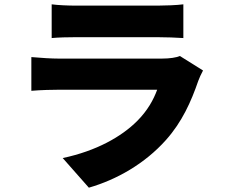

<svg xmlns="http://www.w3.org/2000/svg" viewBox="-20 -800 1040 888"><path d="M812 -541C796 -534 766 -529 728 -529H252C218 -529 171 -532 125 -536V-380C170 -384 227 -385 252 -385H707C690 -339 663 -289 614 -240C542 -168 426 -102 270 -69L391 68C519 31 649 -42 748 -153C822 -236 864 -330 897 -426C901 -438 911 -459 919 -474ZM219 -624C249 -627 297 -628 331 -628H708C746 -628 800 -626 828 -624V-780C799 -776 742 -774 710 -774H331C296 -774 247 -776 219 -780Z"/></svg>

Font: Noto Sans CJK JP Black
Style: Regular
Weight: 900
Designer: Ryoko NISHIZUKA (kana & ideographs); Paul D. Hunt (Latin, Greek & Cyrillic); Wenlong ZHANG (bopomofo); Sandoll Communica
Foundry: Adobe Systems Incorporated
Version: Version 1.004;PS 1.004;hotconv 1.0.82;makeotf.lib2.5.63406